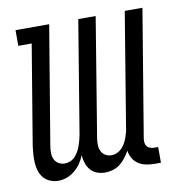

<svg xmlns="http://www.w3.org/2000/svg" viewBox="-66 -592 632 663"><g transform="rotate(-10 250.0 -261.0)"><path d="M87 8Q72 8 58.5 2.5Q45 -3 36 -13.5Q27 -24 22.5 -37.5Q18 -51 17 -66Q16 -81 17 -96Q18 -111 20 -126L78 -475H31V-530H149L80 -116Q78 -104 78 -92Q78 -80 82.5 -69.5Q87 -59 97 -53Q107 -47 119 -47Q129 -47 138.5 -51Q148 -55 155 -62.5Q162 -70 167 -79Q172 -88 175.5 -97.5Q179 -107 181.5 -116.5Q184 -126 186 -136L251 -530H312L244 -116Q242 -104 242 -92Q242 -80 246.5 -69.5Q251 -59 261 -53Q271 -47 283 -47Q292 -47 301.5 -51Q311 -55 318.5 -62.5Q326 -70 331 -79Q336 -88 339.5 -97.5Q343 -107 345.5 -116.5Q348 -126 349 -136L414 -530H476L402 -84Q401 -76 402 -69Q403 -62 407 -57Q411 -52 418 -49.5Q425 -47 432 -47H446V8H423Q408 8 393.5 5Q379 2 367 -6Q355 -14 348 -26.5Q341 -39 339 -53Q332 -41 323.5 -29.5Q315 -18 303.5 -9Q292 0 278 4Q264 8 251 8Q236 8 222.5 3Q209 -2 200 -12.5Q191 -23 186.5 -36.5Q182 -50 181 -65Q175 -50 166 -37Q157 -24 144.5 -13.5Q132 -3 117 2.5Q102 8 87 8Z"/></g></svg>

Font: Iosevka Slab Light
Style: Italic
Weight: 300
Italic angle: -9°
Monospace: yes
Designer: Belleve Invis
Foundry: Belleve Invis
Version: Version 11.1.1; ttfautohint (v1.8.3)